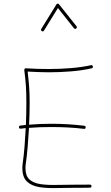

<svg xmlns="http://www.w3.org/2000/svg" viewBox="-20 -1022 596 1031"><path d="M82 -338.4Q81.1 -346.7 89.4 -347.7Q104.5 -349.6 119.1 -351.1Q121.6 -412.1 121.6 -468.8Q121.6 -521.5 119.1 -559.3Q116.7 -597.2 110.4 -646Q109.9 -648.4 112.1 -652.1Q114.3 -655.8 119.1 -655.3Q149.9 -653.3 180.9 -652.3Q211.9 -651.4 242.7 -651.4Q300.3 -651.4 360.1 -656.2Q419.9 -661.1 468.3 -671.9Q476.6 -673.8 478.5 -665.5Q480.5 -657.2 472.2 -655.3Q422.4 -643.6 361.6 -638.7Q300.8 -633.8 242.7 -633.8Q214.4 -633.8 185.5 -635Q156.7 -636.2 128.4 -637.7Q133.8 -592.3 136.5 -555.9Q139.2 -519.5 139.2 -468.8Q139.2 -414.1 136.2 -352.5Q193.8 -357.4 256.3 -357.4Q301.3 -357.4 345.2 -354.7Q389.2 -352.1 432.6 -346.7Q440.9 -345.7 439.9 -337.4Q439 -329.1 430.7 -330.1Q387.7 -335.4 344.2 -337.6Q300.8 -339.8 256.3 -339.8Q224.6 -339.8 195.1 -338.9Q165.5 -337.9 135.7 -335.4Q132.8 -284.2 128.7 -234.6Q124.5 -185.1 118.7 -144Q116.7 -132.3 116.7 -119.6Q116.7 -78.1 137.9 -58.6Q159.2 -39.1 196.8 -33.4Q234.4 -27.8 283.2 -29.1Q332 -30.3 387.2 -30.3Q406.7 -30.3 425.5 -30.3Q444.3 -30.3 462.4 -30.8Q471.2 -30.8 471.2 -22.5Q471.2 -14.2 462.4 -14.2Q444.3 -13.7 425.5 -13.7Q406.7 -13.7 387.2 -13.7Q334.5 -13.7 283.4 -12.2Q232.4 -10.7 190.9 -17.3Q149.4 -23.9 124.8 -47.1Q100.1 -70.3 100.1 -119.6Q100.1 -133.8 102.1 -147Q107.9 -187 111.8 -235.4Q115.7 -283.7 118.2 -334Q105 -332.5 91.3 -331.1Q83 -330.1 82 -338.4ZM204.6 -855Q197.3 -859.4 201.7 -866.7L282.7 -998Q285.2 -1002.9 290 -1002.4Q294.9 -1002 296.9 -999L390.6 -881.3Q396 -875 389.2 -869.1Q382.8 -863.8 377 -870.6L291 -979L216.3 -857.9Q211.9 -850.6 204.6 -855Z"/></svg>

Font: Mikhak Thin
Style: Regular
Weight: 100
Designer: Amin Abedi
Version: Version 3.3